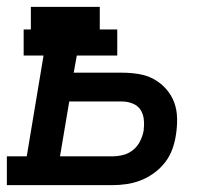

<svg xmlns="http://www.w3.org/2000/svg" viewBox="-29 -540 649 560"><path d="M-9 0V-84H49L98 -378H40V-454H61V-520H262V-454H313V-378H195L186 -328H327Q352 -328 376 -324Q400 -320 420 -309Q440 -298 455.5 -280.5Q471 -263 479 -241.5Q487 -220 487.5 -195Q488 -170 484 -146Q481 -125 473.5 -104.5Q466 -84 452.5 -66.5Q439 -49 420.5 -35.5Q402 -22 381.5 -14Q361 -6 340 -3Q319 0 298 0ZM146 -84H298Q314 -84 330 -88Q346 -92 359 -102.5Q372 -113 379.5 -128Q387 -143 390 -159Q392 -175 390.5 -191Q389 -207 381 -219.5Q373 -232 358 -238Q343 -244 327 -244H173Z"/></svg>

Font: Iosevka Etoile Medium Oblique
Style: Regular
Weight: 500
Italic angle: -9°
Designer: Belleve Invis
Foundry: Belleve Invis
Version: Version 15.5.2; ttfautohint (v1.8.4)